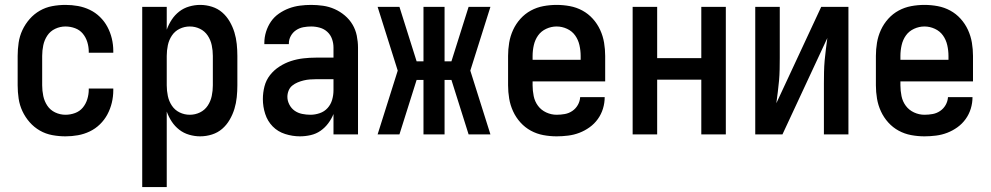

<svg xmlns="http://www.w3.org/2000/svg" viewBox="-20 -548 4040 783"><path d="M247 8Q220 8 193 3Q166 -2 142.5 -15.5Q119 -29 101 -49.5Q83 -70 71.5 -94.5Q60 -119 56 -146Q52 -173 52 -200V-320Q52 -347 56 -374Q60 -401 71.5 -425.5Q83 -450 101 -470.5Q119 -491 142.5 -504.5Q166 -518 193 -523Q220 -528 247 -528Q273 -528 298 -523.5Q323 -519 346 -508Q369 -497 387.5 -479Q406 -461 418 -438.5Q430 -416 436 -391Q442 -366 442 -340V-333H342V-337Q342 -357 336 -376.5Q330 -396 317.5 -411Q305 -426 286 -433Q267 -440 247 -440Q225 -440 205 -430.5Q185 -421 173 -403Q161 -385 156.5 -363.5Q152 -342 152 -320V-200Q152 -178 156.5 -156.5Q161 -135 173 -117Q185 -99 205 -89.5Q225 -80 247 -80Q267 -80 286 -87Q305 -94 317.5 -109Q330 -124 336 -143.5Q342 -163 342 -183V-187H442V-180Q442 -154 436 -129Q430 -104 418 -81.5Q406 -59 387.5 -41Q369 -23 346 -12Q323 -1 298 3.5Q273 8 247 8Z M560 215V-520H660V-427Q668 -449 680.5 -468Q693 -487 711 -501Q729 -515 751.5 -521.5Q774 -528 796 -528Q821 -528 844.5 -520.5Q868 -513 886 -497.5Q904 -482 916.5 -460.5Q929 -439 936 -416Q943 -393 945.5 -368.5Q948 -344 948 -320V-200Q948 -176 945.5 -151.5Q943 -127 936 -104Q929 -81 916.5 -59.5Q904 -38 886 -22.5Q868 -7 844.5 0.5Q821 8 796 8Q774 8 751.5 1.5Q729 -5 711 -19Q693 -33 680.5 -52Q668 -71 660 -93V215ZM754 -80Q776 -80 795.5 -89.5Q815 -99 827 -117Q839 -135 843.5 -156.5Q848 -178 848 -200V-320Q848 -342 843.5 -363.5Q839 -385 827 -403Q815 -421 795.5 -430.5Q776 -440 754 -440Q732 -440 712.5 -430.5Q693 -421 681 -403Q669 -385 664.5 -363.5Q660 -342 660 -320V-200Q660 -178 664.5 -156.5Q669 -135 681 -117Q693 -99 712.5 -89.5Q732 -80 754 -80Z M1203 8Q1173 8 1143 -1.5Q1113 -11 1092 -32.5Q1071 -54 1061.5 -83.5Q1052 -113 1052 -144Q1052 -170 1058.5 -195.5Q1065 -221 1081 -241.5Q1097 -262 1119.5 -276.5Q1142 -291 1166.5 -299Q1191 -307 1217 -310Q1243 -313 1269 -313H1340V-354Q1340 -372 1334 -389Q1328 -406 1315 -418Q1302 -430 1284.5 -435Q1267 -440 1249 -440Q1233 -440 1217 -437Q1201 -434 1187.5 -425Q1174 -416 1166 -401.5Q1158 -387 1158 -371V-368H1058V-373Q1058 -396 1065 -418.5Q1072 -441 1085 -460Q1098 -479 1117.5 -492.5Q1137 -506 1158.5 -514Q1180 -522 1203 -525Q1226 -528 1249 -528Q1273 -528 1297.5 -524.5Q1322 -521 1344.5 -511Q1367 -501 1386 -485Q1405 -469 1417.5 -448Q1430 -427 1435 -402.5Q1440 -378 1440 -354V0H1340V-83Q1332 -63 1318.5 -45Q1305 -27 1287 -14.5Q1269 -2 1247 3Q1225 8 1203 8ZM1246 -80Q1265 -80 1284 -86.5Q1303 -93 1316 -107.5Q1329 -122 1334.5 -141Q1340 -160 1340 -180V-225H1269Q1256 -225 1243.5 -224Q1231 -223 1218.5 -220Q1206 -217 1194 -212Q1182 -207 1172 -199Q1162 -191 1157 -178.5Q1152 -166 1152 -153Q1152 -137 1160 -121.5Q1168 -106 1181.5 -96.5Q1195 -87 1212 -83.5Q1229 -80 1246 -80Z M1520 0 1602 -260 1520 -520H1609L1679 -298H1707V-520H1793V-298H1821L1891 -520H1980L1898 -260L1980 0H1891L1821 -222H1793V0H1707V-222H1679L1609 0Z M2250 8Q2223 8 2196 3Q2169 -2 2145 -15Q2121 -28 2102.5 -48.5Q2084 -69 2072.5 -94Q2061 -119 2056.5 -146Q2052 -173 2052 -200V-320Q2052 -347 2056.5 -374Q2061 -401 2072.5 -426Q2084 -451 2102.5 -471.5Q2121 -492 2145 -505Q2169 -518 2196 -523Q2223 -528 2250 -528Q2277 -528 2304 -523Q2331 -518 2355 -505Q2379 -492 2397.5 -471.5Q2416 -451 2427.5 -426Q2439 -401 2443.5 -374Q2448 -347 2448 -320V-216H2152V-200Q2152 -178 2156.5 -156Q2161 -134 2174 -116.5Q2187 -99 2207.5 -89.5Q2228 -80 2250 -80Q2267 -80 2283.5 -83Q2300 -86 2314 -95.5Q2328 -105 2336.5 -120Q2345 -135 2346 -152H2446Q2446 -128 2439 -105Q2432 -82 2418 -62.5Q2404 -43 2384.5 -29Q2365 -15 2343 -6.5Q2321 2 2297 5Q2273 8 2250 8ZM2348 -304V-320Q2348 -342 2343 -364Q2338 -386 2325.5 -403.5Q2313 -421 2292.5 -430.5Q2272 -440 2250 -440Q2228 -440 2207.5 -430.5Q2187 -421 2174.5 -403.5Q2162 -386 2157 -364Q2152 -342 2152 -320V-304Z M2560 0V-520H2660V-311H2840V-520H2940V0H2840V-223H2660V0Z M3060 0V-520H3160V-312Q3160 -289 3159.5 -265.5Q3159 -242 3157 -219Q3155 -196 3152 -173Q3149 -150 3146 -127L3329 -520H3440V0H3340V-208Q3340 -231 3340.5 -254.5Q3341 -278 3343 -301Q3345 -324 3348 -347Q3351 -370 3354 -393L3171 0Z M3750 8Q3723 8 3696 3Q3669 -2 3645 -15Q3621 -28 3602.5 -48.5Q3584 -69 3572.5 -94Q3561 -119 3556.5 -146Q3552 -173 3552 -200V-320Q3552 -347 3556.5 -374Q3561 -401 3572.5 -426Q3584 -451 3602.5 -471.5Q3621 -492 3645 -505Q3669 -518 3696 -523Q3723 -528 3750 -528Q3777 -528 3804 -523Q3831 -518 3855 -505Q3879 -492 3897.5 -471.5Q3916 -451 3927.5 -426Q3939 -401 3943.5 -374Q3948 -347 3948 -320V-216H3652V-200Q3652 -178 3656.5 -156Q3661 -134 3674 -116.5Q3687 -99 3707.5 -89.5Q3728 -80 3750 -80Q3767 -80 3783.5 -83Q3800 -86 3814 -95.5Q3828 -105 3836.5 -120Q3845 -135 3846 -152H3946Q3946 -128 3939 -105Q3932 -82 3918 -62.5Q3904 -43 3884.5 -29Q3865 -15 3843 -6.5Q3821 2 3797 5Q3773 8 3750 8ZM3848 -304V-320Q3848 -342 3843 -364Q3838 -386 3825.5 -403.5Q3813 -421 3792.5 -430.5Q3772 -440 3750 -440Q3728 -440 3707.5 -430.5Q3687 -421 3674.5 -403.5Q3662 -386 3657 -364Q3652 -342 3652 -320V-304Z"/></svg>

Font: Iosevka Term Curly Semibold
Style: Regular
Weight: 600
Designer: Belleve Invis
Foundry: Belleve Invis
Version: Version 32.3.0